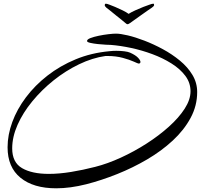

<svg xmlns="http://www.w3.org/2000/svg" viewBox="-20 -890 1087 1039"><path d="M810 -870Q814 -870 814 -862Q812 -855 801 -848Q796 -845 779 -833Q762 -821 741.5 -806.5Q721 -792 705 -780.5Q689 -769 685 -766Q681 -764 677.5 -761.5Q674 -759 670 -759Q666 -759 663 -762Q660 -765 658 -766Q655 -769 640.5 -780.5Q626 -792 608 -806.5Q590 -821 575.5 -833Q561 -845 556 -848Q546 -857 547 -862Q547 -870 553 -870Q559 -870 574 -864Q583 -861 603 -852.5Q623 -844 643.5 -834Q664 -824 676 -815Q690 -824 712 -834Q734 -844 755.5 -852.5Q777 -861 787 -864Q802 -870 810 -870ZM284 129Q161 129 91 72Q21 15 21 -93Q21 -160 46.5 -229.5Q72 -299 120.5 -363.5Q169 -428 237 -481Q305 -534 389.5 -569Q474 -604 573 -613Q581 -614 590 -614.5Q599 -615 609 -615Q632 -615 652.5 -612.5Q673 -610 684 -605Q713 -592 726.5 -578Q740 -564 740 -555Q740 -546 730 -546Q727 -546 704 -556.5Q681 -567 644 -577Q607 -587 561 -587H551Q480 -577 407.5 -542Q335 -507 270.5 -455.5Q206 -404 155 -342Q104 -280 75 -214.5Q46 -149 46 -87Q46 -11 99.5 20Q153 51 244 51Q300 51 364.5 40.5Q429 30 495 13Q562 -4 634 -37Q706 -70 773 -113Q840 -156 894 -204.5Q948 -253 979.5 -302Q1011 -351 1011 -396Q1011 -442 983 -479.5Q955 -517 908 -546.5Q861 -576 804.5 -597Q748 -618 689.5 -630.5Q631 -643 580 -647Q574 -647 553.5 -648Q533 -649 509.5 -651.5Q486 -654 468.5 -658Q451 -662 451 -668Q451 -677 469.5 -684Q488 -691 514.5 -696.5Q541 -702 567 -705Q593 -708 608 -708Q631 -708 671.5 -698.5Q712 -689 761.5 -670Q811 -651 861 -624Q911 -597 953.5 -562Q996 -527 1021.5 -484.5Q1047 -442 1047 -392Q1047 -318 1011.5 -252Q976 -186 915 -129.5Q854 -73 776.5 -27.5Q699 18 614 52Q529 86 447 107Q360 129 284 129Z"/></svg>

Font: Comforter
Style: Regular
Weight: 400
Designer: Robert E. Leuschke
Foundry: Robert E. Leuschke
Version: Version 1.013; ttfautohint (v1.8.3)